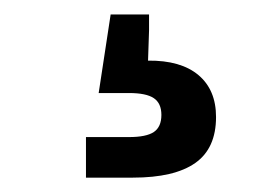

<svg xmlns="http://www.w3.org/2000/svg" viewBox="-20 -42 363 266"><path d="M99.1 204.1V147.9H158.7Q182.6 147.9 193.1 140.9Q203.6 133.8 203.6 117.2Q203.6 101.1 193.1 94Q182.6 86.9 158.7 86.9H116.7L133.3 -22H186.5V0L185.1 42Q230.5 41.5 254.9 62Q279.3 82.5 279.3 120.1Q279.3 163.6 250.5 183.8Q221.7 204.1 164.1 204.1Z"/></svg>

Font: Inter 20pt SemiBold
Style: Regular
Weight: 600
Version: Version 4.001;git-66647c0bb